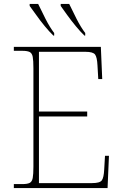

<svg xmlns="http://www.w3.org/2000/svg" viewBox="-20 -951 625 971"><path d="M50 0V-20H93Q118 -20 130 -26Q142 -32 145.5 -51Q149 -70 149 -108V-606Q149 -645 145.5 -663.5Q142 -682 130 -688Q118 -694 93 -694H50V-714H490L497 -551H477L473 -620Q471 -661 461 -675Q451 -689 412 -689H177V-387H421V-362H177V-25H446Q485 -25 495 -39Q505 -53 507 -94L511 -163H531L524 0ZM407 -771Q387 -790 363.5 -818.5Q340 -847 319.5 -875.5Q299 -904 287 -921V-931H330Q346 -897 367.5 -855Q389 -813 411 -784V-771ZM250 -771Q230 -790 206.5 -818.5Q183 -847 163 -875.5Q143 -904 130 -921V-931H173Q189 -897 210.5 -855Q232 -813 254 -784V-771Z"/></svg>

Font: Noto Serif Thin
Style: Regular
Weight: 100
Designer: Monotype Design Team
Foundry: Monotype Imaging Inc.
Version: Version 2.015